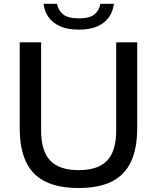

<svg xmlns="http://www.w3.org/2000/svg" viewBox="-20 -958 808 988"><path d="M385 9.5Q280 9.5 212.8 -24Q145.5 -57.5 113.5 -125.8Q81.5 -194 81.5 -298V-740H191.5V-287.5Q191.5 -180 238.8 -131.2Q286 -82.5 385 -82.5Q483.5 -82.5 530.8 -131.2Q578 -180 578 -287.5V-740H686V-298Q686 -194 654 -125.8Q622 -57.5 555.5 -24Q489 9.5 385 9.5ZM385.5 -805.5Q327.5 -805.5 289 -822.8Q250.5 -840 229.5 -870Q208.5 -900 204 -938.5H273.5Q280 -903.5 305.5 -883.5Q331 -863.5 385.5 -863.5Q440.5 -863.5 465.5 -883.5Q490.5 -903.5 496.5 -938.5H566Q561.5 -899.5 540.8 -869.8Q520 -840 481.8 -822.8Q443.5 -805.5 385.5 -805.5Z"/></svg>

Font: Encode Sans SemiExpanded Medium
Style: Regular
Weight: 500
Width: 6
Designer: Multiple Designers
Foundry: Impallari Type
Version: Version 3.002